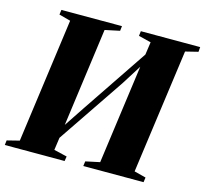

<svg xmlns="http://www.w3.org/2000/svg" viewBox="-120 -863 1049 983"><g transform="rotate(15 404.0 -371.5)"><path d="M-13.5 0 -10.5 -25 55 -41.5 145 -701 84 -717.5 87.5 -743H408.5L405.5 -717.5L327.5 -701L248.5 -120L222 -127L329.5 -288.5L598.5 -688L556.5 -596L571.5 -701L505.5 -717.5L508.5 -743H823L821 -717.5L754 -701L663.5 -41.5L725.5 -25.5L722 0H402.5L406 -25.5L481 -41.5L557 -597.5L586.5 -620L488 -463.5L206.5 -47.5L254.5 -158L238 -41.5L307.5 -25L303.5 0Z"/></g></svg>

Font: Merriweather 120pt Black
Style: Italic
Weight: 900
Italic angle: -7.8°
Version: Version 2.101